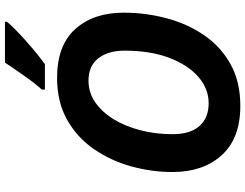

<svg xmlns="http://www.w3.org/2000/svg" viewBox="-127 -847 984 770"><g transform="rotate(-90 365.0 -462.0)"><path d="M325.2 9.8Q195.3 9.8 127.7 -64.7Q60.1 -139.2 60.1 -262.2Q60.1 -345.7 82.8 -427.7Q105.5 -509.8 151.9 -577.1Q198.2 -644.5 269.5 -684.8Q340.8 -725.1 438 -725.1Q567.9 -725.1 633.5 -652.1Q699.2 -579.1 699.2 -458Q699.2 -370.6 677.2 -287.4Q655.3 -204.1 609.9 -137Q564.5 -69.8 493.7 -30Q422.9 9.8 325.2 9.8ZM335.9 -117.2Q394 -117.2 441.9 -158.7Q489.7 -200.2 518.3 -275.9Q546.9 -351.6 546.9 -454.1Q546.9 -520 516.4 -559.6Q485.8 -599.1 425.8 -599.1Q379.4 -599.1 340.3 -572.5Q301.3 -545.9 272.5 -499.3Q243.7 -452.6 227.8 -391.6Q211.9 -330.6 211.9 -262.2Q211.9 -190.9 244.6 -154.1Q277.3 -117.2 335.9 -117.2ZM390.6 -773.9V-786.1Q415.5 -813.5 445.6 -856.2Q475.6 -898.9 499 -934.1H662.6V-925.8Q651.9 -912.6 631.3 -892.3Q610.8 -872.1 585.9 -849.9Q561 -827.6 536.4 -807.6Q511.7 -787.6 492.7 -773.9Z"/></g></svg>

Font: Open Sans
Style: Bold Italic
Weight: 700
Italic angle: -12°
Designer: Monotype Design Team
Foundry: Monotype Imaging Inc.
Version: Version 3.003; ttfautohint (v1.8.4)